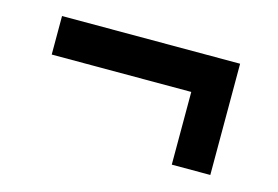

<svg xmlns="http://www.w3.org/2000/svg" viewBox="-52 -496 690 477"><g transform="rotate(15 293.5 -257.0)"><path d="M515.1 -113.8H416V-300.8H57.1V-399.9H515.1Z"/></g></svg>

Font: Bruno Ace SC
Style: Regular
Weight: 400
Designer: Astigmatic (AOETI)
Foundry: Astigmatic (AOETI)
Version: Version 1.000